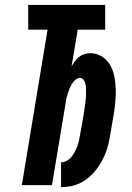

<svg xmlns="http://www.w3.org/2000/svg" viewBox="-20 -755 540 783"><path d="M229 8V-93Q241 -93 252.5 -99.5Q264 -106 272 -116Q280 -126 286 -137.5Q292 -149 296 -160.5Q300 -172 302.5 -184Q305 -196 307 -208Q312 -232 316 -257Q320 -282 324 -307Q325 -316 326.5 -325Q328 -334 329 -343Q330 -352 330.5 -361Q331 -370 331 -379Q331 -388 330.5 -397Q330 -406 328 -414.5Q326 -423 320.5 -430Q315 -437 306 -437Q296 -437 287.5 -429.5Q279 -422 273.5 -413Q268 -404 264 -394.5Q260 -385 257 -375.5Q254 -366 251.5 -356.5Q249 -347 248 -337L192 0H69L174 -634H95V-735H409V-634H297L272 -485Q278 -495 285.5 -505.5Q293 -516 303 -523.5Q313 -531 325 -534.5Q337 -538 349 -538Q374 -538 395.5 -524.5Q417 -511 429 -490Q441 -469 446 -444.5Q451 -420 452 -394Q453 -368 450.5 -342Q448 -316 444 -290L430 -208Q427 -188 422.5 -169Q418 -150 410.5 -131Q403 -112 393 -94Q383 -76 370 -60Q357 -44 341 -30.5Q325 -17 306 -8Q287 1 267.5 4.5Q248 8 229 8Z"/></svg>

Font: Iosevka Curly Heavy Oblique
Style: Regular
Weight: 900
Italic angle: -9°
Monospace: yes
Designer: Belleve Invis
Foundry: Belleve Invis
Version: Version 11.1.0; ttfautohint (v1.8.3)